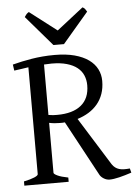

<svg xmlns="http://www.w3.org/2000/svg" viewBox="-58 -896 677 948"><g transform="rotate(-5 280.5 -422.5)"><path d="M24.4 0V-21Q57.6 -27.8 76.4 -35.9Q95.2 -43.9 95.2 -50.8V-580.6Q78.1 -578.1 60.3 -575.4Q42.5 -572.8 24.4 -570.3L20 -600.6Q43 -606.4 66.4 -611.6Q89.8 -616.7 115.2 -620.8Q140.6 -625 168.7 -627.4Q196.8 -629.9 229 -629.9Q285.6 -629.9 327.6 -618.7Q369.6 -607.4 397.5 -587.4Q425.3 -567.4 439 -540.3Q452.6 -513.2 452.6 -481.9Q452.6 -446.8 442.6 -418.2Q432.6 -389.6 414.3 -367.7Q396 -345.7 370.6 -330.1Q345.2 -314.5 314.9 -305.2L462.9 -67.9Q470.2 -57.1 478.8 -50.8Q487.3 -44.4 497.8 -41.3Q508.3 -38.1 521.2 -37.8Q534.2 -37.6 550.8 -39.1L556.2 -18.1Q523.9 -7.3 494.9 -0.2Q465.8 6.8 446.8 6.8Q432.6 6.8 419.2 -1Q405.8 -8.8 398.9 -20L251 -293.9Q244.6 -293 238.3 -293H225.1Q212.4 -293 199.7 -294.2Q187 -295.4 173.3 -298.3V-50.8Q173.3 -44.9 190.9 -36.4Q208.5 -27.8 244.1 -21V0ZM210.9 -588.9Q192.4 -588.9 173.3 -587.4V-337.4Q186.5 -335 196.3 -334.5Q206.1 -334 216.8 -334Q293.9 -334 335.4 -367.9Q377 -401.9 377 -466.8Q377 -493.7 367.4 -516.1Q357.9 -538.6 337.6 -554.7Q317.4 -570.8 285.9 -579.8Q254.4 -588.9 210.9 -588.9ZM280.3 -679.2H228L99.1 -829.1Q102.5 -834 105 -837.4Q107.4 -840.8 109.6 -843.3Q111.8 -845.7 114.5 -847.7Q117.2 -849.6 121.1 -852.1L255.4 -749L387.2 -852.1Q395.5 -847.7 398.9 -843.3Q402.3 -838.9 408.2 -829.1Z"/></g></svg>

Font: Gentium Basic
Style: Regular
Weight: 400
Designer: J. Victor Gaultney and Annie Olsen
Foundry: SIL International
Version: Version 1.100